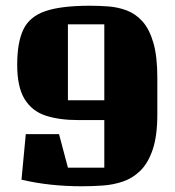

<svg xmlns="http://www.w3.org/2000/svg" viewBox="-20 -635 610 670"><path d="M217 -50H344V-216H252Q187 -216 139.5 -231.5Q92 -247 66 -289Q40 -331 40 -409Q40 -487 61.5 -532Q83 -577 138 -596Q193 -615 294 -615Q326 -615 359 -612.5Q392 -610 422.5 -598.5Q453 -587 477 -560.5Q501 -534 515 -486.5Q529 -439 529 -364V-236Q529 -161 513 -113.5Q497 -66 470 -39.5Q443 -13 409 -1.5Q375 10 338 12.5Q301 15 265 15Q211 15 158.5 9.5Q106 4 55 -8L70 -167H186ZM344 -285V-550H217V-285Z"/></svg>

Font: Unlock
Style: Regular
Weight: 400
Designer: Eduardo Rodriguez Tunni
Foundry: Eduardo Rodriguez Tunni
Version: Version 1.003; ttfautohint (v1.8.4.7-5d5b);gftools[0.9.23]